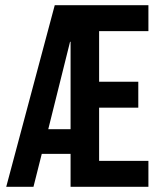

<svg xmlns="http://www.w3.org/2000/svg" viewBox="-20 -720 620 740"><path d="M362 -600V-405H513V-305H362V-100H552V0H252V-127H141L109 0H4L191 -700H552V-600ZM166 -222H252V-559H250Z"/></svg>

Font: Bebas Neue
Style: Regular
Weight: 400
Designer: Ryoichi Tsunekawa
Foundry: Ryoichi Tsunekawa
Version: Version 1.400